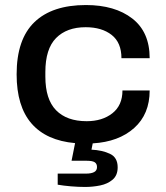

<svg xmlns="http://www.w3.org/2000/svg" viewBox="-20 -558 659 762"><path d="M318 184Q291 184 261.5 181.5Q232 179 209 175V131H322Q342 131 353.5 125Q365 119 365 105Q365 92 356 86Q347 80 324 80H264L278 10Q164 0 105 -68Q46 -136 46 -263Q46 -402 116.5 -470Q187 -538 321 -538Q436 -538 505 -484.5Q574 -431 574 -327H462Q462 -389 423 -419.5Q384 -450 320 -450Q245 -450 202.5 -407Q160 -364 160 -272V-254Q160 -164 202.5 -120.5Q245 -77 324 -77Q386 -77 426 -108.5Q466 -140 466 -199H574Q574 -105 512.5 -50Q451 5 348 11L343 36Q386 38 416.5 52.5Q447 67 447 106Q447 138 427 155Q407 172 377.5 178Q348 184 318 184Z"/></svg>

Font: Archivo SemiExpanded Medium
Style: Regular
Weight: 500
Width: 6
Designer: Hector Gatti
Foundry: Omnibus-Type
Version: Version 2.001; ttfautohint (v1.8.3)